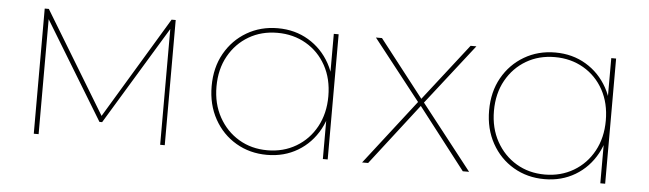

<svg xmlns="http://www.w3.org/2000/svg" viewBox="-40 -654 2671 790"><g transform="rotate(5 1296.0 -258.5)"><path d="M117 0V-517H134L393 -90H384L641 -517H658V0H639V-488H645L393 -72H382L129 -488H137V0Z M1080 3Q1009 3 952 -30.5Q895 -64 862 -123.5Q829 -183 829 -259Q829 -336 862 -394.5Q895 -453 952 -486.5Q1009 -520 1080 -520Q1151 -520 1207 -486.5Q1263 -453 1295.5 -394.5Q1328 -336 1328 -259Q1328 -183 1295.5 -123.5Q1263 -64 1207 -30.5Q1151 3 1080 3ZM1080 -16Q1146 -16 1198.5 -47Q1251 -78 1281 -133Q1311 -188 1311 -259Q1311 -331 1281 -385.5Q1251 -440 1198.5 -470.5Q1146 -501 1080 -501Q1014 -501 962 -470.5Q910 -440 879.5 -385.5Q849 -331 849 -259Q849 -188 879.5 -133Q910 -78 962 -47Q1014 -16 1080 -16ZM1311 0V-190L1321 -260L1311 -330V-517H1331V0Z M1473 0 1684 -272 1683 -265 1485 -517H1510L1697 -277H1689L1876 -517H1900L1700 -261L1701 -273L1915 0H1889L1691 -256H1696L1498 0Z M2226 3Q2155 3 2098 -30.5Q2041 -64 2008 -123.5Q1975 -183 1975 -259Q1975 -336 2008 -394.5Q2041 -453 2098 -486.5Q2155 -520 2226 -520Q2297 -520 2353 -486.5Q2409 -453 2441.5 -394.5Q2474 -336 2474 -259Q2474 -183 2441.5 -123.5Q2409 -64 2353 -30.5Q2297 3 2226 3ZM2226 -16Q2292 -16 2344.5 -47Q2397 -78 2427 -133Q2457 -188 2457 -259Q2457 -331 2427 -385.5Q2397 -440 2344.5 -470.5Q2292 -501 2226 -501Q2160 -501 2108 -470.5Q2056 -440 2025.5 -385.5Q1995 -331 1995 -259Q1995 -188 2025.5 -133Q2056 -78 2108 -47Q2160 -16 2226 -16ZM2457 0V-190L2467 -260L2457 -330V-517H2477V0Z"/></g></svg>

Font: Montserrat Alternates Thin
Style: Regular
Weight: 100
Designer: Julieta Ulanovsky
Foundry: Julieta Ulanovsky
Version: Version 9.000